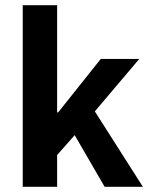

<svg xmlns="http://www.w3.org/2000/svg" viewBox="-20 -723 579 743"><path d="M68 0V-703H201V-288H205L370 -495H519L347 -292L533 0H385L269 -200L201 -123V0Z"/></svg>

Font: Assistant
Style: Bold
Weight: 700
Designer: Hebrew By Ben Nathan, Latin by Paul Hunt
Version: Version 3.000